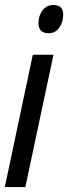

<svg xmlns="http://www.w3.org/2000/svg" viewBox="-21 -760 277 780"><path d="M-1.5 0 112.3 -537.6H196.3L82 0ZM176.3 -625Q156.2 -625 145.8 -635.3Q135.3 -645.5 135.3 -665.5Q135.3 -683.6 141.8 -700.4Q148.4 -717.3 161.9 -728.5Q175.3 -739.7 195.8 -739.7Q215.3 -739.7 225.6 -730.2Q235.8 -720.7 235.8 -700.7Q235.8 -669.9 219.7 -647.5Q203.6 -625 176.3 -625Z"/></svg>

Font: Open Sans Condensed Medium
Style: Italic
Weight: 500
Width: 3
Italic angle: -12°
Designer: Monotype Design Team
Foundry: Monotype Imaging Inc.
Version: Version 3.000